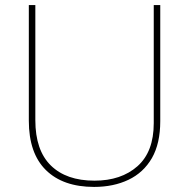

<svg xmlns="http://www.w3.org/2000/svg" viewBox="-20 -734 752 764"><path d="M591.8 -244.1V-713.9H617.7V-252Q617.7 -163.1 584.5 -105Q550.8 -46.9 491.2 -18.6Q431.6 9.8 354.5 9.8Q231 9.8 162.8 -57.1Q94.7 -124 94.7 -253.9V-713.9H120.6V-255.9Q120.6 -136.2 182.1 -75.7Q243.7 -15.1 356 -15.1Q461.9 -15.1 526.9 -72.5Q591.8 -129.9 591.8 -244.1Z"/></svg>

Font: Nokora Thin
Style: Regular
Weight: 100
Designer: Danh Hong
Version: Version 8.000; ttfautohint (v1.8.3)